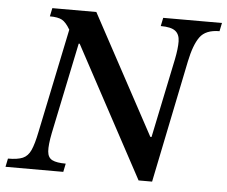

<svg xmlns="http://www.w3.org/2000/svg" viewBox="-73 -713 921 778"><g transform="rotate(5 387.5 -324.5)"><path d="M573 8H518L232 -523H228L151 -153Q141 -103 143 -77.5Q145 -52 163 -43Q181 -34 218 -34L211 0H-24L-17 -34Q22 -34 43 -43Q64 -52 75.5 -77.5Q87 -103 97 -153L185 -576Q168 -605 151.5 -614Q135 -623 102 -623L109 -657H288L550 -172H555L622 -494Q631 -539 630.5 -567.5Q630 -596 612.5 -609.5Q595 -623 553 -623L560 -657H799L792 -623Q736 -623 712.5 -590.5Q689 -558 675 -490Z"/></g></svg>

Font: STIX Two Text Medium
Style: Italic
Weight: 500
Italic angle: -12°
Designer: Ross Mills, John Hudson & Paul Hanslow, Tiro Typeworks Ltd; with prior portions MicroPress Inc. and Coen Hoffman, Elsevi
Foundry: Tiro Typeworks Ltd
Version: Version 2.13 b171